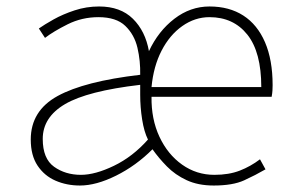

<svg xmlns="http://www.w3.org/2000/svg" viewBox="-20 -560 903 593"><path d="M227 13Q186 13 151.5 -2Q117 -17 96 -48.5Q75 -80 75 -129Q75 -218 158 -263.5Q241 -309 413 -329Q414 -372 404.5 -412.5Q395 -453 367 -480Q339 -507 284 -507Q233 -507 189 -485Q145 -463 119 -443L100 -472Q117 -484 145.5 -500Q174 -516 210.5 -528Q247 -540 286 -540Q352 -540 390.5 -502Q429 -464 440 -402Q469 -464 518.5 -502Q568 -540 627 -540Q688 -540 731.5 -512Q775 -484 798.5 -429.5Q822 -375 822 -297Q822 -289 821.5 -280.5Q821 -272 819 -261H448Q447 -192 472.5 -137.5Q498 -83 542.5 -51.5Q587 -20 642 -20Q687 -20 720.5 -33Q754 -46 783 -68L800 -37Q769 -19 734 -3Q699 13 640 13Q592 13 556.5 -3.5Q521 -20 495.5 -46Q470 -72 451 -99Q400 -48 338.5 -17.5Q277 13 227 13ZM230 -20Q274 -20 332 -48Q390 -76 437 -129Q425 -153 419 -191Q413 -229 413 -267V-298Q250 -279 181 -238.5Q112 -198 112 -131Q112 -70 147 -45Q182 -20 230 -20ZM448 -291H787Q787 -399 744 -453Q701 -507 627 -507Q582 -507 543 -479.5Q504 -452 479 -403.5Q454 -355 448 -291Z"/></svg>

Font: Noto Sans KR Thin
Style: Regular
Weight: 100
Designer: Ryoko NISHIZUKA 西塚涼子 (kana, bopomofo & ideographs); Paul D. Hunt (Latin, Greek & Cyrillic); Sandoll Communications 산돌커뮤니
Foundry: Adobe
Version: Version 2.004-H2;hotconv 1.0.118;makeotfexe 2.5.65603